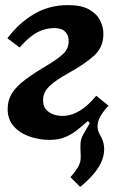

<svg xmlns="http://www.w3.org/2000/svg" viewBox="-20 -532 460 752"><path d="M294 200 256 162Q275 140 284 125Q293 110 295 97.5Q297 85 296 73Q294 44 295.5 27.5Q297 11 306 -5.5Q315 -22 332 -50L324 -58Q305 -41 284 -24Q263 -7 236.5 4.5Q210 16 173 16Q136 16 98 3.5Q60 -9 35 -36Q10 -63 10 -105Q10 -139 26.5 -166Q43 -193 79 -220Q115 -247 171 -280Q206 -301 227 -320.5Q248 -340 249 -369Q250 -392 236 -407Q222 -422 194 -422Q168 -422 144.5 -413.5Q121 -405 100 -388Q79 -371 57 -346L9 -382Q53 -441 112.5 -476.5Q172 -512 246 -512Q298 -512 328 -495.5Q358 -479 371.5 -453Q385 -427 385 -399Q385 -347 348.5 -314Q312 -281 247 -245Q198 -218 174.5 -195.5Q151 -173 149 -146Q147 -120 159 -105Q171 -90 189 -84Q207 -78 224 -78Q259 -78 292 -98Q325 -118 357 -157L405 -118Q386 -98 374.5 -78.5Q363 -59 362 -40.5Q361 -22 371 -5Q399 40 381 92Q363 144 294 200Z"/></svg>

Font: Lora
Style: Bold Italic
Weight: 700
Italic angle: -3°
Designer: Olga Karpushina, Alexei Vanyashin (Cyrillic)
Foundry: Cyreal
Version: Version 3.004